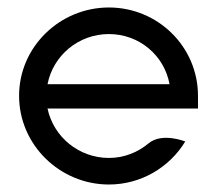

<svg xmlns="http://www.w3.org/2000/svg" viewBox="-20 -482 583 513"><path d="M31 -226C31 -95 140 11 271 11C357 11 433 -35 475 -104C475 -104 413 -129 377 -99C348 -75 312 -60 271 -60C191 -60 123 -116 107 -192H509V-226C509 -357 402 -462 271 -462C140 -462 31 -357 31 -226ZM107 -257C122 -334 190 -391 271 -391C352 -391 419 -334 433 -257Z"/></svg>

Font: Charger Pro
Style: Regular
Weight: 400
Designer: Jasper
Foundry: Cannot Into Space Fonts
Version: Version 1.09